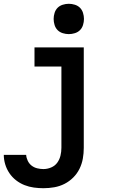

<svg xmlns="http://www.w3.org/2000/svg" viewBox="-20 -770 640 1013"><path d="M209 223Q184 223 158.5 219.5Q133 216 109 206.5Q85 197 64.5 181Q44 165 29.5 143.5Q15 122 7.5 97Q0 72 0 47H118Q119 63 126.5 78.5Q134 94 147 104Q160 114 176.5 118Q193 122 209 122Q230 122 250 113.5Q270 105 282 88.5Q294 72 299 51.5Q304 31 304 10V-419H162V-520H422V10Q422 39 417 67Q412 95 399.5 120.5Q387 146 366.5 166.5Q346 187 320.5 200Q295 213 266.5 218Q238 223 209 223ZM343 -590Q327 -590 311 -595Q295 -600 284 -611Q273 -622 268 -638Q263 -654 263 -670Q263 -686 268 -702Q273 -718 284 -729Q295 -740 311 -745Q327 -750 343 -750Q359 -750 375 -745Q391 -740 402 -729Q413 -718 418 -702Q423 -686 423 -670Q423 -654 418 -638Q413 -622 402 -611Q391 -600 375 -595Q359 -590 343 -590Z"/></svg>

Font: Zed Sans Extended
Style: Bold
Weight: 700
Width: 7
Designer: Belleve Invis
Foundry: Belleve Invis
Version: Version 1.0.0; ttfautohint (v1.8.4)